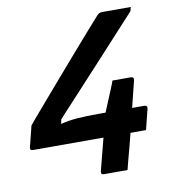

<svg xmlns="http://www.w3.org/2000/svg" viewBox="-79 -770 759 840"><g transform="rotate(-10 300.0 -350.0)"><path d="M423 -397H503Q520 -397 516 -381L487 -264H541Q555 -264 553 -250L530 -158H461L446 -99Q439 -72 430.5 -41Q422 -10 420 0H314Q301 0 304 -15Q312 -46 322 -84.5Q332 -123 341 -158H29Q12 -158 17 -173L40 -265Q40 -266 62 -291.5Q84 -317 119.5 -358.5Q155 -400 197.5 -449Q240 -498 281.5 -546Q323 -594 357 -632.5Q391 -671 409 -691Q415 -697 420 -698.5Q425 -700 429 -700H558L553 -682Q463 -584 370 -482.5Q277 -381 173 -269L169 -249Q204 -258 243 -261Q282 -264 339 -264H369Q377 -284 388.5 -311.5Q400 -339 410 -363Q420 -387 423 -397Z"/></g></svg>

Font: Recursive Mn Lnr St SmB
Style: Italic
Weight: 600
Italic angle: -15°
Monospace: yes
Version: Version 1.079;hotconv 1.0.112;makeotfexe 2.5.65598; ttfautoh